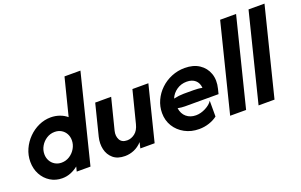

<svg xmlns="http://www.w3.org/2000/svg" viewBox="-82 -1010 2142 1367"><g transform="rotate(-20 988.5 -326.5)"><path d="M200 9.7Q150.7 9.7 110.8 -14.9Q70.8 -39.6 47.9 -82.3Q25 -125 25 -177.8Q25 -227.8 45.1 -272.6Q65.3 -317.4 99.7 -352.1Q134 -386.8 177.8 -406.6Q221.5 -426.4 268.8 -426.4Q303.5 -426.4 335.1 -415.3Q366.7 -404.2 390.3 -384L461.8 -666.7H582.6L416 0H311.8L320.8 -35.4Q295.8 -15.3 265.3 -2.8Q234.7 9.7 200 9.7ZM233.3 -96.5Q266.7 -96.5 294.4 -114.2Q322.2 -131.9 338.9 -160.8Q355.6 -189.6 355.6 -222.2Q355.6 -250 343.4 -271.9Q331.2 -293.8 309.7 -306.6Q288.2 -319.4 259.7 -319.4Q226.4 -319.4 198.6 -301.7Q170.8 -284 154.2 -255.6Q137.5 -227.1 137.5 -194.4Q137.5 -167.4 149.7 -145.1Q161.8 -122.9 183.7 -109.7Q205.6 -96.5 233.3 -96.5Z M674.3 13.9Q618.1 13.9 585.1 -14.2Q552.1 -42.4 542 -86.5Q531.9 -130.6 543.8 -179.2L603.5 -416.7H724.3L664.6 -180.6Q655.6 -143.1 670.8 -114.6Q686.1 -86.1 726.4 -86.1Q757.6 -86.1 785.1 -107.3Q812.5 -128.5 823.6 -173.6L885.4 -416.7H1006.2L902.1 0H793.8L804.2 -44.4Q777.1 -14.6 743.4 -0.3Q709.7 13.9 674.3 13.9Z M1236.1 13.9Q1175.7 13.9 1127.8 -12.2Q1079.9 -38.2 1052.4 -82.6Q1025 -127.1 1025 -183.3Q1025 -233.3 1045.5 -278.1Q1066 -322.9 1102.1 -357.3Q1138.2 -391.7 1185.4 -411.1Q1232.6 -430.6 1285.4 -430.6Q1350.7 -430.6 1394.8 -401.4Q1438.9 -372.2 1456.6 -322.2Q1474.3 -272.2 1458.3 -209L1449.3 -172.9H1195.1Q1181.9 -172.9 1168.8 -174.3Q1155.6 -175.7 1141 -178.5Q1147.2 -134.7 1176 -110.4Q1204.9 -86.1 1247.9 -86.1Q1284 -86.1 1320.8 -104.9Q1357.6 -123.6 1374.3 -150V-30.6Q1348.6 -10.4 1312.2 1.7Q1275.7 13.9 1236.1 13.9ZM1141 -251.4Q1183.3 -260.4 1216.7 -260.4H1290.3Q1309 -260.4 1325.3 -259Q1341.7 -257.6 1356.9 -254.2Q1354.2 -291.7 1330.2 -312.8Q1306.2 -334 1265.3 -334Q1222.9 -334 1189.6 -311.1Q1156.2 -288.2 1141 -251.4Z M1474.3 0 1641 -666.7H1761.8L1595.1 0Z M1689.6 0 1856.2 -666.7H1977.1L1810.4 0Z"/></g></svg>

Font: Afacad
Style: Italic
Weight: 400
Italic angle: -14°
Designer: Kristian Moeller
Foundry: Dicotype
Version: Version 1.000